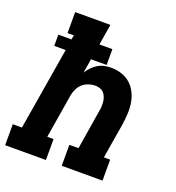

<svg xmlns="http://www.w3.org/2000/svg" viewBox="-134 -841 867 947"><g transform="rotate(20 299.5 -367.5)"><path d="M-1 0V-110H47L119 -543H59V-602H128L132 -625H99V-735H284L266 -626H334V-543H252L240 -469Q250 -485 263 -498.5Q276 -512 292 -521.5Q308 -531 325.5 -534.5Q343 -538 361 -538Q389 -538 415.5 -529.5Q442 -521 462 -503Q482 -485 494 -460.5Q506 -436 510.5 -409Q515 -382 513.5 -353Q512 -324 508 -296L477 -110H510V0H296V-110H344L377 -314Q380 -327 380.5 -340Q381 -353 380 -365.5Q379 -378 374.5 -390Q370 -402 362 -411Q354 -420 341.5 -424Q329 -428 316 -428Q299 -428 281.5 -422Q264 -416 250.5 -404Q237 -392 229 -375Q221 -358 218 -341L180 -110H213V0Z"/></g></svg>

Font: Iosevka Slab XBdExObl
Style: Regular
Weight: 800
Width: 7
Italic angle: -9°
Monospace: yes
Designer: Belleve Invis
Foundry: Belleve Invis
Version: Version 11.1.0; ttfautohint (v1.8.3)